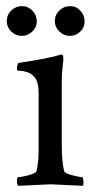

<svg xmlns="http://www.w3.org/2000/svg" viewBox="-20 -601 297 624"><path d="M180.7 -131.8Q180.7 -75.2 188.5 -44.9Q190.4 -38.1 213.9 -31.7Q237.3 -25.4 247.1 -25.4Q250 -25.4 251 -13.7Q252 -2 250 2.9Q152.3 -2 145.5 -2Q138.7 -2 39.1 2.9Q35.2 -1 35.2 -13.2Q35.2 -25.4 39.1 -25.4Q50.8 -25.4 73.7 -31.7Q96.7 -38.1 98.6 -44.9Q105.5 -73.2 105.5 -113.3V-297.9Q105.5 -335.9 91.8 -350.6Q82 -362.3 67.9 -366.7Q53.7 -371.1 44.4 -371.1Q35.2 -371.1 35.2 -373Q35.2 -395.5 41 -396.5Q137.7 -411.1 175.8 -422.9L177.7 -423.8Q179.7 -423.8 180.7 -423.8Q184.6 -423.8 185.5 -415Q186.5 -406.2 185.5 -402.3Q180.7 -364.3 180.7 -333ZM208 -581.1Q227.5 -581.1 241.2 -566.4Q254.9 -551.8 254.9 -531.2Q254.9 -511.7 240.7 -498Q226.6 -484.4 207 -484.4Q187.5 -484.4 172.9 -498.5Q158.2 -512.7 158.2 -532.2Q158.2 -552.7 172.9 -566.9Q187.5 -581.1 208 -581.1ZM51.8 -581.1Q71.3 -581.1 85.4 -566.4Q99.6 -551.8 99.6 -531.2Q99.6 -512.7 85 -498.5Q70.3 -484.4 50.8 -484.4Q31.2 -484.4 16.6 -498.5Q2 -512.7 2 -532.2Q2 -552.7 16.6 -566.9Q31.2 -581.1 51.8 -581.1Z"/></svg>

Font: Crimson Text
Style: Regular
Weight: 400
Version: Version 0.13